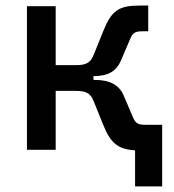

<svg xmlns="http://www.w3.org/2000/svg" viewBox="-20 -540 626 692"><path d="M77.1 0H180.7V-212.4H254.4C295.9 -212.4 307.6 -200.2 318.8 -172.4L352.5 -88.9C379.4 -22 407.2 -2 466.8 2V131.8H564.5V-90.3H502.9C479 -90.3 468.8 -94.7 459.5 -116.7L425.3 -196.8C409.2 -233.9 375 -252 322.3 -252H316.9V-265.6H317.4C370.1 -265.6 399.4 -283.7 415.5 -320.8L449.7 -400.9C459 -422.9 469.2 -427.2 493.2 -427.2H514.2V-520H485.8C409.2 -520 382.8 -503.9 352.5 -428.7L318.8 -345.2C307.6 -317.4 295.9 -305.2 254.4 -305.2H180.7V-517.6H77.1Z"/></svg>

Font: Cascadia Code PL
Style: Regular
Weight: 400
Monospace: yes
Designer: Aaron Bell
Foundry: Saja Typeworks
Version: Version 2404.023